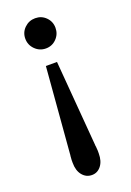

<svg xmlns="http://www.w3.org/2000/svg" viewBox="-129 -490 508 747"><g transform="rotate(-20 125.0 -116.5)"><path d="M55 -379Q55 -405 73.5 -423Q92 -441 118 -441Q144 -441 162 -423Q180 -405 180 -379Q180 -353 162 -334.5Q144 -316 118 -316Q92 -316 73.5 -334.5Q55 -353 55 -379ZM94 -252H140L169 103Q169 105 169 106L170 110Q170 112 170 113Q171 119 171 126Q171 133 171 138Q171 170 156 189Q141 208 118 208Q94 208 78.5 189Q63 170 63 138Q63 133 63 126Q63 119 64 113Q64 112 64 111L65 105Q65 104 65 103Z"/></g></svg>

Font: New Athena Unicode
Style: Bold
Weight: 700
Designer: J. Rusten 1997; rev. by R. Hancock 2001, 2002, rev. by D. Mastronarde 2002-2021
Foundry: Society for Classical Studies (formerly American Philological Association)
Version: Version 5.008